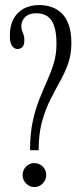

<svg xmlns="http://www.w3.org/2000/svg" viewBox="-20 -731 326 760"><path d="M99 -136.5Q99 -201 109.5 -250Q120 -299 135.8 -338.2Q151.5 -377.5 167 -412Q182.5 -446.5 193 -481.2Q203.5 -516 203.5 -557.5Q203.5 -620.5 184.2 -649.5Q165 -678.5 123 -678.5Q94.5 -678.5 79.5 -663.2Q64.5 -648 64.5 -629.5Q64.5 -617.5 67.5 -609.2Q70.5 -601 73.5 -593Q76.5 -585 76.5 -573Q76.5 -553 68.8 -545Q61 -537 49.5 -537Q37.5 -537 28.2 -548.5Q19 -560 19 -590Q19 -628 33 -655Q47 -682 73.2 -696.5Q99.5 -711 135.5 -711Q159.5 -711 182.2 -703.8Q205 -696.5 223.2 -679.5Q241.5 -662.5 252 -633.2Q262.5 -604 262.5 -560Q262.5 -515 249.5 -478.8Q236.5 -442.5 217.2 -408.2Q198 -374 178.8 -335.5Q159.5 -297 146.2 -249.2Q133 -201.5 133 -136.5ZM116 9.5Q97 9.5 83.2 -4.8Q69.5 -19 69.5 -38Q69.5 -58 83.2 -71.8Q97 -85.5 116 -85.5Q135 -85.5 149 -71.8Q163 -58 163 -38Q163 -19 149 -4.8Q135 9.5 116 9.5Z"/></svg>

Font: Imbue Thin 10pt Light
Style: Regular
Weight: 300
Version: Version 1.102